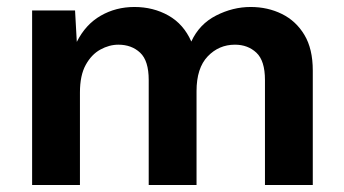

<svg xmlns="http://www.w3.org/2000/svg" viewBox="-20 -530 985 550"><path d="M72 0V-500H195L200 -410Q225 -460 268.5 -485Q312 -510 365 -510Q419 -510 462.5 -485.5Q506 -461 528 -411Q551 -461 599 -485.5Q647 -510 698 -510Q747 -510 787.5 -490Q828 -470 852 -430Q876 -390 876 -328V0H739V-301Q739 -356 714.5 -379Q690 -402 653 -402Q607 -402 575 -368.5Q543 -335 543 -269V0H406V-301Q406 -356 381.5 -379Q357 -402 319 -402Q293 -402 267.5 -388Q242 -374 225.5 -344Q209 -314 209 -265V0Z"/></svg>

Font: Work Sans SemiBold
Style: Regular
Weight: 600
Designer: Wei Huang
Foundry: Wei Huang
Version: Version 2.010; ttfautohint (v1.8.3)